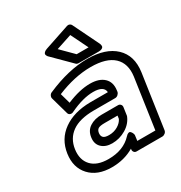

<svg xmlns="http://www.w3.org/2000/svg" viewBox="-190 -927 1028 1093"><g transform="rotate(-30 323.5 -380.0)"><path d="M46.9 -161.1Q59.6 -249.5 128.9 -298.8Q198.2 -348.1 306.2 -349.1H421.9Q418.5 -392.1 349.1 -392.1Q281.7 -392.1 193.8 -350.1Q185.1 -345.2 174.6 -348.1Q164.1 -351.1 161.1 -361.8L128.9 -476.1Q126 -485.4 131.1 -495.4Q136.2 -505.4 146 -508.8Q290.5 -571.8 415 -571.8Q534.2 -571.8 596.2 -513.2Q658.2 -454.6 644 -352.1L592.8 0Q591.3 10.7 582.3 17.8Q573.2 24.9 564 24.9H395Q384.3 24.9 378.4 17.1Q372.6 9.3 374 0L375 -4.9Q310.5 33.2 229 33.2Q134.8 33.2 84.7 -21.2Q34.7 -75.7 46.9 -161.1ZM235.8 -17.1Q334.5 -17.1 390.1 -77.1Q399.4 -87.4 407.2 -89.8Q415 -92.3 419.7 -87.9Q424.3 -83.5 427.5 -77.9Q430.7 -72.3 431.6 -67.4L433.1 -62L428.2 -24.9H546.9L594.2 -352.1Q605 -433.1 557.9 -477.5Q510.7 -522 408.2 -522Q302.2 -522 184.1 -473.1L203.1 -405.8Q288.6 -441.9 356.9 -441.9Q416.5 -441.9 447.5 -412.6Q478.5 -383.3 471.2 -332L470.2 -324.2Q468.8 -314.9 460.2 -306.9Q451.7 -298.8 440.9 -298.8H298.8Q206.5 -298.3 156.5 -262.5Q106.4 -226.6 97.2 -161.1Q87.9 -95.7 124 -56.4Q160.2 -17.1 235.8 -17.1ZM210.9 -172.9Q216.3 -214.4 248 -235.1Q279.8 -255.9 326.2 -255.9H435.1Q444.3 -255.9 450.9 -248.8Q457.5 -241.7 456.1 -231L449.2 -183.1Q449.2 -178.7 448.2 -176.8Q431.6 -134.3 389.2 -109.1Q346.7 -84 298.8 -84Q254.9 -84 230 -108.2Q205.1 -132.3 210.9 -172.9ZM231 -693.8Q229.5 -694.8 227.8 -696.8Q226.1 -698.7 222.9 -704.3Q219.7 -710 220 -715.1Q220.2 -720.2 226.3 -726.3Q232.4 -732.4 245.1 -736.8L409.2 -792Q418 -794.9 426 -791.3Q434.1 -787.6 437 -780.8L519 -612.8Q520 -611.3 521 -608.6Q522 -606 523.2 -599.6Q524.4 -593.3 522.7 -588.4Q521 -583.5 513.2 -579.3Q505.4 -575.2 492.2 -575.2H359.9Q350.1 -575.2 344.2 -581.1ZM261.2 -172.9Q258.8 -154.3 268.8 -144Q278.8 -133.8 306.2 -133.8Q338.4 -133.8 364 -148.9Q389.6 -164.1 399.9 -186L402.8 -206.1H318.8Q286.6 -206.1 275.1 -198.5Q263.7 -190.9 261.2 -172.9ZM296.9 -704.1 376 -625H454.1L398.9 -737.8Z"/></g></svg>

Font: Trueno Bold Outline
Style: Italic
Weight: 700
Width: 6
Designer: Julieta Ulanovsky
Foundry: Julieta Ulanovsky
Version: Version 3.001b | FøM Fix